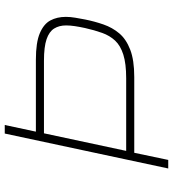

<svg xmlns="http://www.w3.org/2000/svg" viewBox="20 -748 728 808"><g transform="rotate(-90 384.0 -344.0)"><path d="M79 0 226 -688H262L234 -557H537Q609 -557 648 -540.5Q687 -524 702 -496Q717 -468 717 -431Q717 -412 713.5 -391.5Q710 -371 706 -350Q698 -310 685 -272.5Q672 -235 647.5 -206Q623 -177 579 -160Q535 -143 464 -143H145L115 0ZM153 -177H459Q520 -177 558 -189Q596 -201 617 -223.5Q638 -246 649.5 -278Q661 -310 670 -350Q675 -373 678 -393Q681 -413 681 -430Q681 -459 668 -480Q655 -501 623 -512Q591 -523 532 -523H227Z"/></g></svg>

Font: Saira Expanded Thin
Style: Italic
Weight: 250
Width: 7
Italic angle: -12°
Designer: Hector Gatti with collaboration of the Omnibus-Type team
Foundry: Omnibus-Type
Version: Version 1.101